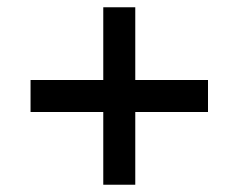

<svg xmlns="http://www.w3.org/2000/svg" viewBox="-20 -580 656 528"><path d="M264 -72V-272H64V-360H264V-560H352V-360H552V-272H352V-72Z"/></svg>

Font: Kufam Medium
Style: Regular
Weight: 500
Designer: Wael Morcos, Artur Schmal
Foundry: Original Type
Version: Version 1.300; ttfautohint (v1.8.3)